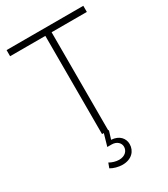

<svg xmlns="http://www.w3.org/2000/svg" viewBox="-220 -800 977 1114"><g transform="rotate(-30 269.0 -242.5)"><path d="M526 -658V-699H12V-658H248V0H260L237 80H266C302 80 322 103 322 127C322 153 302 179 260 179C239 179 213 171 197 161L185 193C204 205 236 214 263 214C324 214 358 176 358 130C358 93 332 58 277 55L294 0L290 -1V-658Z"/></g></svg>

Font: Montserrat arm ExtraLight
Style: Regular
Weight: 275
Designer: Julieta Ulanovsky
Foundry: Julieta Ulanovsky
Version: Version 6.000;PS 006.000;hotconv 1.0.88;makeotf.lib2.5.64775